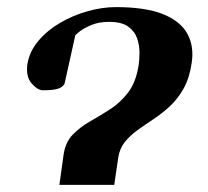

<svg xmlns="http://www.w3.org/2000/svg" viewBox="-20 -520 585 540"><path d="M147 0 158.7 -84Q163.6 -119.6 184.3 -141.1Q205.1 -162.6 233.2 -178.5Q261.2 -194.3 290 -212.9Q318.8 -231.4 340.8 -260.5Q362.8 -289.6 370.1 -337.9Q372.1 -351.1 372.3 -371.1Q372.6 -391.1 366 -411.1Q359.4 -431.2 341.1 -444.8Q322.8 -458.5 287.1 -458.5Q257.3 -458.5 235.8 -449.2Q214.4 -439.9 203.1 -430.7Q191.9 -421.4 191.9 -421.4L161.6 -284.7Q155.8 -273.9 141.4 -270Q127 -266.1 101.1 -266.1Q85.9 -266.1 69.1 -285.2Q52.2 -304.2 57.1 -339.8Q63 -375.5 87.9 -405Q112.8 -434.6 149.2 -455.8Q185.5 -477.1 226.6 -488.5Q267.6 -500 305.7 -500Q389.2 -500 438.5 -480.2Q487.8 -460.4 507.1 -424.8Q526.4 -389.2 519 -342.3Q512.7 -299.8 496.1 -270.5Q479.5 -241.2 457.5 -220.9Q435.5 -200.7 411.9 -185.1Q388.2 -169.4 367.2 -154.3Q346.2 -139.2 331.3 -120.8Q316.4 -102.5 312.5 -76.2L301.3 0Z"/></svg>

Font: Gelasio
Style: Italic
Weight: 400
Italic angle: -8.5°
Designer: Eben Sorkin
Foundry: Eben Sorkin
Version: Version 1.008